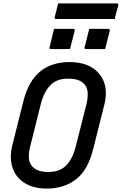

<svg xmlns="http://www.w3.org/2000/svg" viewBox="-20 -1083 712 1123"><path d="M386 -720Q464 -720 516 -689Q568 -658 588.5 -602Q609 -546 590 -470L526 -215Q495 -88 424.5 -34Q354 20 254 20Q177 20 125 -12Q73 -44 53.5 -101.5Q34 -159 52 -233L116 -488Q146 -609 214.5 -664.5Q283 -720 386 -720ZM157 -228Q147 -191 149 -159Q151 -127 172 -106Q185 -93 207 -85Q229 -77 263 -77Q332 -77 369.5 -118Q407 -159 423 -226L486 -475Q495 -513 492.5 -544Q490 -575 470 -594Q457 -608 434.5 -615.5Q412 -623 378 -623Q310 -623 273 -583Q236 -543 219 -476ZM296 -914H408Q419 -914 417 -903L389 -796H278Q267 -796 270 -807ZM502 -914H613Q624 -914 622 -903L595 -796H483Q472 -796 475 -807ZM320 -1063H663Q674 -1063 672 -1052Q666 -1032 661 -1012.5Q656 -993 651 -972H308Q297 -972 300 -983Q305 -1004 310.5 -1023.5Q316 -1043 320 -1063Z"/></svg>

Font: Recursive Mn Lnr St Med
Style: Italic
Weight: 500
Italic angle: -15°
Monospace: yes
Version: Version 1.079;hotconv 1.0.112;makeotfexe 2.5.65598; ttfautoh